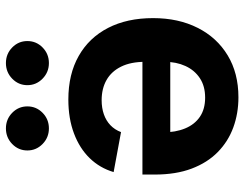

<svg xmlns="http://www.w3.org/2000/svg" viewBox="-107 -696 810 636"><g transform="rotate(-90 298.0 -378.0)"><path d="M286.4 -556.6Q370.2 -556.6 430.6 -522.3Q491 -488.1 523.5 -425.1Q556 -362.1 556 -275.8Q556 -191.7 523.7 -128.1Q491.5 -64.4 432.6 -28.8Q373.7 6.8 293.7 6.8Q240.3 6.8 193.8 -10.2Q147.4 -27.2 112.3 -61.6Q77.2 -96 57.5 -148.1Q37.8 -200.2 37.8 -270.1V-311.2H495.9V-219H109.1L177.5 -243.7Q177.5 -201.4 190.6 -169.8Q203.6 -138.2 229.2 -120.8Q254.7 -103.5 292.7 -103.5Q330.7 -103.5 357.1 -121Q383.6 -138.6 397.4 -168.9Q411.2 -199.1 411.2 -237.2V-302.1Q411.2 -349.7 395.3 -381.8Q379.5 -413.9 351 -430.1Q322.5 -446.3 284.1 -446.3Q258.4 -446.3 237.5 -439Q216.5 -431.7 201.4 -417.4Q186.3 -403 178.4 -382.1L46 -406.6Q59.5 -452.3 92 -485.8Q124.5 -519.3 173.9 -537.9Q223.3 -556.6 286.4 -556.6ZM407.1 -621Q376.8 -621 355.4 -642Q333.9 -663 333.9 -692.3Q333.9 -721.8 355.4 -742.6Q376.8 -763.4 407.1 -763.4Q437.4 -763.4 458.7 -742.6Q480 -721.8 480 -692.3Q480 -662.8 458.7 -641.9Q437.4 -621 407.1 -621ZM190.7 -621Q160.4 -621 139 -642Q117.6 -663 117.6 -692.3Q117.6 -721.8 139 -742.6Q160.4 -763.4 190.7 -763.4Q221 -763.4 242.3 -742.6Q263.6 -721.8 263.6 -692.3Q263.6 -662.8 242.3 -641.9Q221 -621 190.7 -621Z"/></g></svg>

Font: Inter Variable LoSnoCo
Style: Regular
Weight: 400
Designer: Rasmus Andersson
Foundry: rsms
Version: Version 4.000;git-a52131595; featfreeze: case,dlig,ss01,ss02